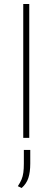

<svg xmlns="http://www.w3.org/2000/svg" viewBox="-20 -688 262 958"><path d="M96 0V-668H126V0ZM88 250 69 241Q81 223 87.5 207.5Q94 192 96.5 173Q99 154 99 128V60H131V128Q131 171 121.5 200Q112 229 88 250Z"/></svg>

Font: Gantari Thin
Style: Regular
Weight: 250
Designer: Anugrah Pasau
Foundry: Lafontype
Version: Version 1.000